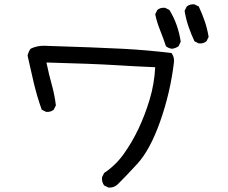

<svg xmlns="http://www.w3.org/2000/svg" viewBox="-20 -805 1040 874"><path d="M473.6 48.8 454.1 39.1Q442.4 23.4 444.3 2L454.1 -17.6Q506.8 -52.7 543.9 -105Q581.1 -157.2 610.4 -218.8Q639.6 -280.3 661.1 -351.6Q682.6 -422.9 686.5 -499Q592.8 -502.9 500 -508.8Q407.2 -514.6 191.4 -520.5Q203.1 -463.9 215.8 -418.9Q228.5 -374 234.4 -325.2L224.6 -305.7Q210.9 -293.9 189.5 -295.9L169.9 -305.7Q148.4 -366.2 133.8 -427.7Q119.1 -489.3 105.5 -551.8Q109.4 -569.3 119.1 -583Q146.5 -596.7 179.7 -596.7Q424.8 -588.9 538.1 -583Q651.4 -577.1 760.7 -563.5Q775.4 -543.9 771.5 -518.6Q754.9 -381.8 709 -252Q663.1 -122.1 604 -58.1Q544.9 5.9 514.6 35.2Q497.1 50.8 473.6 48.8ZM762.7 -583Q747.1 -585 735.4 -594.7Q723.6 -630.9 709 -667Q694.3 -703.1 686.5 -740.2L696.3 -759.8Q710 -771.5 731.4 -769.5L751 -759.8Q771.5 -726.6 784.2 -690.4Q796.9 -654.3 802.7 -615.2L793 -594.7Q779.3 -585 762.7 -583ZM884.8 -607.4 865.2 -617.2Q849.6 -650.4 837.9 -684.6Q826.2 -718.8 820.3 -755.9L830.1 -775.4Q843.8 -787.1 865.2 -785.2L884.8 -775.4Q900.4 -742.2 912.1 -708Q923.8 -673.8 929.7 -636.7L919.9 -617.2Q906.2 -605.5 884.8 -607.4Z"/></svg>

Font: JasonHandwriting1
Style: Regular
Weight: 400
Version: Version 1.48.20